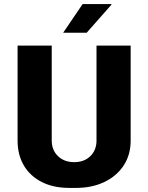

<svg xmlns="http://www.w3.org/2000/svg" viewBox="-20 -909 725 939"><path d="M319 10Q241 10 184 -19Q127 -48 96.5 -100Q66 -152 66 -221V-686H233V-222Q233 -175 263.5 -145.5Q294 -116 343 -116Q392 -116 422 -145.5Q452 -175 452 -222V-686H619V-221Q619 -152 585 -100Q551 -48 490.5 -19Q430 10 352 10ZM289 -749 384 -889H524L525 -886L404 -749Z"/></svg>

Font: Chivo Medium
Style: Bold
Weight: 700
Version: Version 2.002